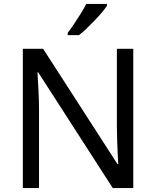

<svg xmlns="http://www.w3.org/2000/svg" viewBox="-20 -964 800 984"><path d="M663 0H558L176 -593H172Q174 -558 177 -506Q180 -454 180 -399V0H97V-714H201L582 -123H586Q585 -139 583.5 -171Q582 -203 580.5 -241Q579 -279 579 -311V-714H663ZM528 -934Q519 -920 502 -900Q485 -880 464.5 -858.5Q444 -837 423.5 -817.5Q403 -798 385 -784H327V-796Q342 -815 359.5 -841Q377 -867 394 -894.5Q411 -922 422 -944H528Z"/></svg>

Font: Noto Sans Bassa Vah
Style: Regular
Weight: 400
Designer: Monotype Design Team
Foundry: Monotype Imaging Inc.
Version: Version 2.002